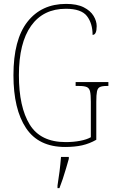

<svg xmlns="http://www.w3.org/2000/svg" viewBox="-20 -744 583 985"><path d="M314 10Q178 10 113.5 -87Q49 -184 49 -358Q49 -541 121 -632.5Q193 -724 319 -724Q375 -724 409.5 -706.5Q444 -689 460 -662.5Q476 -636 476 -610Q476 -565 455 -565Q455 -624 426 -661.5Q397 -699 318 -699Q202 -699 139.5 -611.5Q77 -524 77 -358Q77 -195 132.5 -105Q188 -15 317 -15Q356 -15 390.5 -21.5Q425 -28 446 -40V-222Q446 -258 442 -275Q438 -292 425 -297.5Q412 -303 386 -303H368V-323H536V-303H528Q504 -303 492.5 -297.5Q481 -292 477.5 -275Q474 -258 474 -222V-27Q439 -7 401.5 1.5Q364 10 314 10ZM275 208Q281 171 285.5 135Q290 99 293 61H333V71Q327 92 319 119.5Q311 147 302 174Q293 201 285 221H275Z"/></svg>

Font: Noto Serif Condensed Thin
Style: Regular
Weight: 100
Width: 3
Designer: Monotype Design Team
Foundry: Monotype Imaging Inc.
Version: Version 2.013; ttfautohint (v1.8.4.7-5d5b)